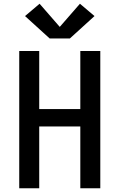

<svg xmlns="http://www.w3.org/2000/svg" viewBox="-20 -1008 640 1028"><path d="M83 0V-735H190V-424H410V-735H517V0H410V-331H190V0ZM354 -802H246L114 -922L192 -988L300 -864L408 -988L486 -922Z"/></svg>

Font: Iosevka Custom SmBdEx
Style: Regular
Weight: 600
Width: 7
Monospace: yes
Designer: Belleve Invis
Foundry: Belleve Invis
Version: Version 11.2.4; ttfautohint (v1.8.4)